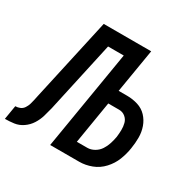

<svg xmlns="http://www.w3.org/2000/svg" viewBox="-201 -903 1081 1072"><g transform="rotate(30 339.5 -367.5)"><path d="M-41 0Q-12 0 17.5 -4Q47 -8 73 -26Q99 -44 115.5 -70Q132 -96 140.5 -124.5Q149 -153 156 -182L256 -638H357L251 0H438Q478 0 517.5 -15Q557 -30 586.5 -62Q616 -94 631 -132.5Q646 -171 652 -210Q658 -246 658 -282Q658 -318 646.5 -350.5Q635 -383 612 -407.5Q589 -432 555.5 -442.5Q522 -453 486 -453H431L478 -735H172L54 -201Q51 -187 48 -172.5Q45 -158 40.5 -143.5Q36 -129 27 -115.5Q18 -102 3.5 -96Q-11 -90 -26 -90ZM438 -90H371L416 -363H486Q509 -363 526 -349Q543 -335 548.5 -314Q554 -293 553.5 -270Q553 -247 550 -224Q546 -202 539 -179.5Q532 -157 518.5 -136Q505 -115 483 -102.5Q461 -90 438 -90Z"/></g></svg>

Font: Iosevka Sparkle SmBdObl
Style: Regular
Weight: 600
Italic angle: -9°
Designer: Belleve Invis
Foundry: Belleve Invis
Version: Version 4.5.0; ttfautohint (v1.8.3)